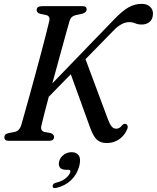

<svg xmlns="http://www.w3.org/2000/svg" viewBox="-20 -732 815 998"><path d="M195 -78.5Q189 -51.5 211.5 -46L242.5 -40.5Q261 -34 261 -20.5Q261 0 234 0H26Q12.5 0 7.5 -5Q2.5 -10 2.5 -18Q2.5 -35 23.5 -40L55 -46Q81 -51 90.5 -82Q96.5 -103 108.2 -144.5Q120 -186 134.8 -239.5Q149.5 -293 165.2 -350.8Q181 -408.5 195.2 -462.2Q209.5 -516 220.2 -558.2Q231 -600.5 236 -622.5Q242 -648.5 219.5 -654L188 -660.5Q170.5 -666 170.5 -680Q170.5 -700 200 -700H409.5Q430.5 -700 430.5 -683Q430.5 -667.5 407.5 -660.5L372.5 -653Q348.5 -647.5 341 -621.5Q333.5 -595.5 319.2 -543.8Q305 -492 287.2 -427.2Q269.5 -362.5 252 -298.5L575.5 -633.5Q616.5 -676 648.5 -694Q680.5 -712 716.5 -712Q745 -712 760.8 -696.2Q776.5 -680.5 775 -657.5Q773.5 -631 757.2 -617.8Q741 -604.5 717 -604.5Q697 -604.5 682.8 -610.8Q668.5 -617 651 -617Q632.5 -617 611.8 -606.2Q591 -595.5 567.5 -570.5L424.5 -424.5L540.5 -113Q550 -87.5 559.8 -75.2Q569.5 -63 585 -63Q601.5 -63 615 -81Q624.5 -91.5 634.5 -87.5Q640.5 -85.5 643 -78.2Q645.5 -71 641 -59.5Q627 -27 599 -7.8Q571 11.5 535 11.5Q502.5 11.5 483.8 -6Q465 -23.5 450.5 -63L348 -346L233.5 -229Q219.5 -176 209 -135.5Q198.5 -95 195 -78.5ZM322.5 150.5Q299.5 150.5 291 138Q282.5 125.5 287.5 107Q293 85.5 311.5 72.2Q330 59 352.5 59Q378 59 389.8 76.8Q401.5 94.5 392 131Q380 175.5 349.2 204.8Q318.5 234 273 244.5Q254 249 253.5 235.5Q254 222 270.5 218Q303.5 210 322.2 194Q341 178 345.5 162.5Q348 150.5 336 150.5Z"/></svg>

Font: Fraunces 72pt S050
Style: Italic
Weight: 400
Italic angle: -16°
Version: Version 1.000; ttfautohint (v1.8.3)